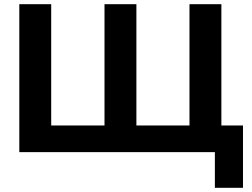

<svg xmlns="http://www.w3.org/2000/svg" viewBox="-20 -725 1201 915"><path d="M1004 170V0H72V-705H224V-127H478V-705H630V-127H883V-705H1035V-127H1138V170Z"/></svg>

Font: Mulish ExtraBold
Style: Regular
Weight: 800
Designer: Vernon Adams
Foundry: Vernon Adams
Version: Version 3.603; ttfautohint (v1.8.3)